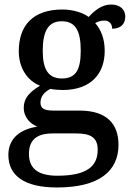

<svg xmlns="http://www.w3.org/2000/svg" viewBox="-20 -589 584 849"><path d="M232 240C418 240 504 168 504 51C504 -38 455 -100 332 -100H217C171 -100 159 -112 159 -136C159 -164 179 -184 203 -196C215 -193 241 -191 257 -191C383 -191 443 -264 443 -364C443 -419 426 -458 401 -487C413 -494 426 -498 442 -498C466 -498 476 -480 476 -462C518 -462 534 -487 534 -516C534 -544 514 -569 471 -569C429 -569 396 -540 372 -514C350 -531 305 -547 257 -547C126 -547 63 -477 63 -362C63 -291 99 -233 157 -210C110 -182 85 -154 85 -113C85 -69 115 -41 145 -29C73 -18 17 20 17 96C17 188 88 240 232 240ZM254 -242C193 -242 169 -283 169 -364C169 -449 192 -495 253 -495C315 -495 337 -451 337 -365C337 -282 316 -242 254 -242ZM234 188C139 188 108 149 108 91C108 16 161 1 213 1H316C378 1 412 17 412 73C412 142 370 188 234 188Z"/></svg>

Font: Noto Serif Medium
Style: Regular
Weight: 500
Designer: Monotype Design Team
Foundry: Monotype Imaging Inc.
Version: Version 2.013